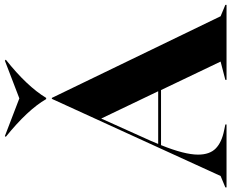

<svg xmlns="http://www.w3.org/2000/svg" viewBox="-118 -872 974 809"><g transform="rotate(-90 369.5 -467.0)"><path d="M-15 -5 33 -25 358 -736H362L706 -25L754 -5V0H438V-5L515 -25L395 -276H163Q123 -177 123 -120Q123 -71 149 -45.5Q175 -20 226 -10L250 -5V0H-15ZM390 -288 275 -528 181 -319 168 -288ZM198 -930 201 -934 360 -873 519 -934 523 -930Q411 -841 362 -760H357Q312 -838 198 -930Z"/></g></svg>

Font: Nyght Serif Bold
Style: Regular
Weight: 700
Designer: Maksym Kobuzan
Version: Version 0.410